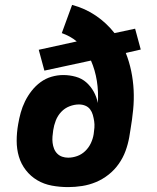

<svg xmlns="http://www.w3.org/2000/svg" viewBox="-20 -755 640 783"><path d="M258 8Q224 8 191.5 2Q159 -4 132 -20Q105 -36 85.5 -61Q66 -86 57 -116.5Q48 -147 48 -180.5Q48 -214 54 -248Q58 -272 64.5 -295.5Q71 -319 82 -341.5Q93 -364 109 -384.5Q125 -405 145.5 -420Q166 -435 190 -442Q214 -449 238 -449Q264 -449 289 -442Q314 -435 332 -419Q350 -403 362 -381.5Q374 -360 379 -335Q382 -381 375 -425Q368 -469 351 -508L161 -467L138 -552L293 -586Q280 -597 264.5 -605.5Q249 -614 232 -620L274 -735Q327 -721 371 -691Q415 -661 447 -620L531 -638L554 -553L493 -539Q507 -504 515 -465.5Q523 -427 525 -387.5Q527 -348 523 -307.5Q519 -267 512 -226L507 -195Q502 -167 492 -139.5Q482 -112 464.5 -87Q447 -62 423 -43Q399 -24 371.5 -12.5Q344 -1 315 3.5Q286 8 258 8ZM258 -112Q276 -112 294.5 -118.5Q313 -125 327.5 -139Q342 -153 350.5 -171Q359 -189 362 -208Q364 -221 365 -234.5Q366 -248 364 -261Q362 -274 358.5 -286.5Q355 -299 347.5 -309Q340 -319 328 -324Q316 -329 302 -329Q283 -329 263.5 -321.5Q244 -314 229.5 -298.5Q215 -283 207.5 -263.5Q200 -244 197 -224Q195 -211 194 -198Q193 -185 194.5 -172.5Q196 -160 200.5 -148.5Q205 -137 213.5 -128.5Q222 -120 233.5 -116Q245 -112 258 -112Z"/></svg>

Font: Iosevka Heavy Extended
Style: Italic
Weight: 900
Width: 7
Italic angle: -9°
Monospace: yes
Designer: Belleve Invis
Foundry: Belleve Invis
Version: Version 32.5.0; ttfautohint (v1.8.4)